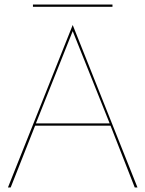

<svg xmlns="http://www.w3.org/2000/svg" viewBox="-20 -825 640 845"><path d="M127 -272H472V-282H127ZM300 -688 465 -276 466 -273 573 0H585L300 -715L15 0H27L135 -273L136 -277ZM125 -795H475V-805H125Z"/></svg>

Font: Jost Thin
Style: Regular
Weight: 250
Version: Version 3.710